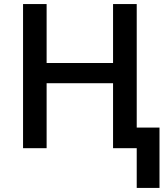

<svg xmlns="http://www.w3.org/2000/svg" viewBox="-20 -734 833 951"><path d="M657.2 -102.1H770V196.8H657.2V0H540V-321.8H210.9V0H94.2V-713.9H210.9V-421.9H540V-713.9H657.2Z"/></svg>

Font: Open Sans Semibold
Style: Regular
Weight: 600
Foundry: Ascender Corporation
Version: Version 1.10; ttfautohint (v1.5.65-e2d9)